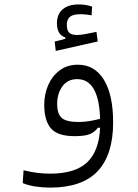

<svg xmlns="http://www.w3.org/2000/svg" viewBox="-20 -628 626 871"><path d="M206.5 223.1Q174.8 223.1 142.1 218.3Q109.4 213.4 83 202.6L86.9 144.5Q119.6 152.3 147.9 156Q176.3 159.7 208 159.7Q321.3 159.7 375.5 108.2Q429.7 56.6 434.1 -48.8L423.8 -48.3Q412.6 -31.7 390.6 -21Q368.7 -10.3 318.4 -10.3Q241.7 -10.3 211.2 -45.4Q180.7 -80.6 180.7 -152.8Q180.7 -201.2 199 -242.7Q217.3 -284.2 251.5 -309.3Q285.6 -334.5 333 -334.5Q409.2 -334.5 451.2 -266.4Q493.2 -198.2 493.2 -72.8Q493.2 74.2 422.9 148.7Q352.5 223.1 206.5 223.1ZM434.1 -88.9Q428.7 -269 330.1 -269Q286.6 -269 262.9 -236.1Q239.3 -203.1 239.3 -156.2Q239.3 -111.8 259.8 -93.3Q280.3 -74.7 336.4 -74.7Q362.8 -74.7 386.7 -78.9Q410.6 -83 434.1 -88.9ZM232.9 -397 228 -439.5 276.4 -451.7V-458Q238.3 -470.7 238.3 -522Q238.3 -564 264.6 -585.9Q291 -607.9 336.4 -607.9Q369.6 -607.9 397.9 -598.1L395.5 -558.6Q383.3 -560.5 371.1 -562Q358.9 -563.5 345.7 -563.5Q311 -563.5 297.1 -551.5Q283.2 -539.6 283.2 -515.6Q283.2 -489.7 294.2 -479.5Q305.2 -469.2 330.1 -469.2Q346.2 -469.2 370.6 -474.1Q395 -479 417.5 -483.4L423.3 -439.9Z"/></svg>

Font: Cascadia Mono PL Light
Style: Regular
Weight: 300
Monospace: yes
Designer: Aaron Bell
Foundry: Saja Typeworks
Version: Version 2404.023; ttfautohint (v1.8.4)